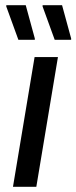

<svg xmlns="http://www.w3.org/2000/svg" viewBox="-20 -720 294 740"><path d="M30 0 113.3 -500H203.3L120 0ZM50.8 -566.7 4.2 -695V-700H79.2L114.2 -571.7V-566.7ZM190.8 -566.7 144.2 -695V-700H219.2L254.2 -571.7V-566.7Z"/></svg>

Font: Familjen Grotesk GF
Style: Italic
Weight: 400
Designer: Anders Wikstroem, Jonas Baeckman, Matilda Gysing, Kristian Moeller
Foundry: Familjen STHML AB
Version: Version 2.000; Beta; Release 4; Build 6